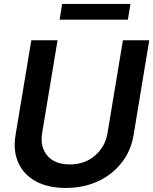

<svg xmlns="http://www.w3.org/2000/svg" viewBox="-20 -929 767 961"><path d="M595.2 -727.5H727.1L648.4 -252Q635.3 -173.8 588.6 -114.3Q542 -54.7 470 -21.5Q397.9 11.7 309.6 11.7Q220.2 11.7 159.4 -21.5Q98.6 -54.7 71.8 -114.3Q44.9 -173.8 57.6 -252L136.7 -727.5H268.1L190.9 -262.7Q179.7 -194.3 216.8 -150.1Q253.9 -106 329.1 -106Q403.8 -106 455.3 -150.1Q506.8 -194.3 518.1 -262.7ZM632.8 -909.2 620.1 -830.6H278.3L291 -909.2Z"/></svg>

Font: Inter Display Semi Bold
Style: Italic
Weight: 600
Italic angle: -9.39999°
Designer: Rasmus Andersson
Foundry: rsms
Version: Version 4.000;git-4fc901f